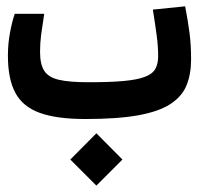

<svg xmlns="http://www.w3.org/2000/svg" viewBox="-20 -371 626 604"><path d="M248.5 3.4Q158.7 3.4 105.2 -15.9Q51.8 -35.2 28.3 -78.9Q4.9 -122.6 4.9 -195.8Q4.9 -233.4 11.5 -268.6Q18.1 -303.7 26.4 -327.6H119.1Q112.8 -286.6 109.4 -261.5Q106 -236.3 106 -207.5Q106 -169.4 118.9 -148.7Q131.8 -127.9 164.8 -120.1Q197.8 -112.3 258.3 -112.3Q326.2 -112.3 368.9 -116.2Q411.6 -120.1 435.5 -129.2Q459.5 -138.2 468.5 -154.1Q477.5 -169.9 477.5 -193.8Q477.5 -225.1 473.1 -258.1Q468.8 -291 460.9 -340.8L562.5 -351.1Q571.8 -302.2 576.4 -265.9Q581.1 -229.5 581.1 -183.6Q581.1 -138.2 567.1 -103.3Q553.2 -68.4 517.1 -44.4Q481 -20.5 416 -8.5Q351.1 3.4 248.5 3.4ZM283.2 212.9 201.2 130.9 283.2 48.3 365.2 130.9Z"/></svg>

Font: Cascadia Mono Medium
Style: Regular
Weight: 500
Monospace: yes
Designer: Aaron Bell
Foundry: Saja Typeworks
Version: Version 2407.024